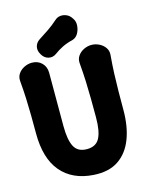

<svg xmlns="http://www.w3.org/2000/svg" viewBox="-133 -979 844 1082"><g transform="rotate(-15 289.0 -437.5)"><path d="M103 -682Q138 -682 160.5 -659.5Q183 -637 183 -602Q183 -544 183 -495Q183 -446 183 -397.5Q183 -349 183 -291Q183 -210 204 -170.5Q225 -131 278 -131Q331 -131 352 -170.5Q373 -210 373 -291Q373 -349 372.5 -400Q372 -451 370 -501.5Q368 -552 363 -610Q361 -634 374 -652.5Q387 -671 408.5 -681.5Q430 -692 453 -692Q476 -692 497.5 -681.5Q519 -671 532 -652.5Q545 -634 543 -610Q538 -552 536 -501.5Q534 -451 533.5 -400Q533 -349 533 -291Q533 -194 505 -122Q477 -50 420.5 -12.5Q364 25 276 19Q155 11 89 -67Q23 -145 23 -291Q23 -349 22.5 -397Q22 -445 20 -493.5Q18 -542 13 -600Q11 -624 24 -642.5Q37 -661 58.5 -671.5Q80 -682 103 -682ZM248 -695Q226 -679 201.5 -685Q177 -691 163 -716L162 -718Q149 -740 154 -762Q159 -784 180 -798Q210 -817 238 -836Q266 -855 294 -880Q308 -893 326 -895Q344 -897 361.5 -889.5Q379 -882 390 -865L394 -859Q406 -842 404 -817Q402 -792 390 -772Q378 -752 357 -746Q323 -738 296 -724.5Q269 -711 248 -695Z"/></g></svg>

Font: Winky Sans
Style: Bold
Weight: 700
Designer: Simon Atzbach
Foundry: typofactur
Version: Version 1.205